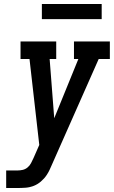

<svg xmlns="http://www.w3.org/2000/svg" viewBox="-20 -943 571 963"><path d="M11 0V-88H67Q81 -88 94 -91Q107 -94 118 -103Q129 -112 135.5 -124.5Q142 -137 148 -150L177 -216L128 -647H83V-735H262V-647H229L252 -350L373 -647H351V-735H531V-647H475L239 -114Q234 -102 228 -89.5Q222 -77 214 -65Q202 -47 185 -32.5Q168 -18 148.5 -10.5Q129 -3 108.5 -1.5Q88 0 67 0ZM190 -847V-923H490V-847Z"/></svg>

Font: Iosevka Slab Semibold
Style: Italic
Weight: 600
Italic angle: -9°
Monospace: yes
Designer: Belleve Invis
Foundry: Belleve Invis
Version: Version 11.1.1; ttfautohint (v1.8.3)